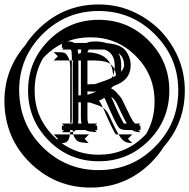

<svg xmlns="http://www.w3.org/2000/svg" viewBox="-68 -744 847 859"><path d="M257.8 -154.3Q255.4 -153.3 252.4 -152.8Q249.5 -152.3 245.6 -152.3Q245.6 -149.9 245.4 -147.5Q245.1 -145 244.6 -142.6H260.3Q258.3 -148.9 257.8 -154.3ZM293.9 -506.8Q293.9 -516.1 295.9 -522.5H279.3Q281.2 -513.7 282.2 -502.9Q284.7 -503.9 287.6 -504.9Q290.5 -505.9 293.9 -506.8ZM282.7 -473.6H259.3Q261.7 -484.9 267.8 -491.9Q273.9 -499 282.2 -502.9Q282.2 -500 282.5 -497.1Q282.7 -494.1 282.7 -491.2ZM438 -398.9Q441.4 -400.9 444.6 -402.3Q447.8 -403.8 450.7 -405.8Q449.7 -424.3 441.4 -440.4V-439.9Q435.1 -450.7 425.8 -457.5Q438 -434.1 438 -400.4ZM281.2 -191.4Q279.3 -173.3 273.4 -165Q267.6 -156.7 257.8 -154.3Q257.3 -158.2 257.3 -162.4Q257.3 -166.5 257.3 -171.4V-191.4ZM474.6 -449.2Q474.6 -434.1 472.7 -422.9Q487.3 -437.5 487.3 -453.1Q487.3 -472.2 478 -489.3V-488.8Q471.7 -499.5 462.4 -506.3Q474.6 -482.9 474.6 -449.2ZM246.1 -191.4V-166.5Q246.1 -162.6 246.1 -159.2Q246.1 -155.8 245.6 -152.3Q235.4 -151.9 222.2 -152.3H215.8L209 -152.8L228 -171.9L209 -191.4ZM282.7 -215.3Q282.7 -201.7 281.2 -191.4H296.9Q294.9 -197.8 294.4 -204.8Q293.9 -211.9 293.9 -220.2V-286.1Q291.5 -286.1 288.6 -286.4Q285.6 -286.6 282.7 -286.6ZM560.5 -152.8Q549.8 -152.8 541.7 -154.3Q533.7 -155.8 526.6 -159.9Q519.5 -164.1 512.9 -171.6Q506.3 -179.2 499 -191.4H560.5L541 -171.9ZM523.9 -104Q513.2 -104 505.1 -105.5Q497.1 -106.9 490 -111.1Q482.9 -115.2 476.3 -122.8Q469.7 -130.4 462.4 -142.6H523.9L504.4 -123ZM438 -303.7Q436 -305.7 434.1 -307.4Q432.1 -309.1 429.2 -311Q434.1 -301.3 439 -289.6Q443.8 -277.8 450.2 -263.7Q463.4 -233.9 473.1 -215.1Q482.9 -196.3 486.8 -191.4H499Q492.7 -202.1 485.6 -216.3Q478.5 -230.5 469.2 -250Q462.4 -264.6 458.5 -272.9Q454.6 -281.2 451.9 -285.9Q449.2 -290.5 447.5 -292.7Q445.8 -294.9 443.4 -297.9Q442.4 -299.3 440.7 -300.8Q439 -302.2 437.5 -304.2ZM401.4 -254.9Q399.4 -256.8 397.5 -258.5Q395.5 -260.3 392.6 -262.2Q397.5 -252.4 402.3 -240.7Q407.2 -229 413.6 -214.8Q426.8 -185.1 436.5 -166.3Q446.3 -147.5 450.2 -142.6H462.4Q456.1 -153.3 449 -167.5Q441.9 -181.6 432.6 -201.2Q425.8 -215.8 421.9 -224.1Q418 -232.4 415.3 -237.1Q412.6 -241.7 410.9 -243.9Q409.2 -246.1 406.7 -249Q405.8 -250.5 404.1 -252Q402.3 -253.4 400.9 -255.4ZM293.9 -473.6H282.7V-316.9Q285.6 -317.4 288.6 -317.6Q291.5 -317.9 293.9 -317.9ZM304.2 -174.3Q298.8 -181.6 296.9 -191.4H366.7L347.2 -171.9L365.2 -152.8Q348.6 -153.8 338.6 -155Q328.6 -156.2 322.3 -158.4Q315.9 -160.6 312.3 -164.6Q308.6 -168.5 304.2 -174.3ZM267.6 -125.5Q262.2 -132.8 260.3 -142.6H330.1L310.5 -123L328.6 -104Q312 -105 302 -106.2Q292 -107.4 285.6 -109.6Q279.3 -111.8 275.6 -115.7Q272 -119.6 267.6 -125.5ZM236.3 -489.7Q238.3 -485.8 240 -481.9Q241.7 -478 242.7 -473.6H172.4L190.9 -492.2L172.4 -510.7Q191.4 -510.7 202.1 -510.3Q212.9 -509.8 219 -507.8Q225.1 -505.9 228.5 -501.5Q231.9 -497.1 236.3 -489.7ZM257.3 -456.1Q257.3 -466.3 259.3 -473.6H242.7Q246.1 -460.4 246.1 -442.4V-191.4H257.3ZM293.9 -504.9V-506.8Q300.8 -508.8 307.4 -509.3Q314 -509.8 320.8 -509.8Q357.9 -509.8 385 -497.3Q412.1 -484.9 425.8 -457.5Q414.6 -465.8 395.8 -469.7Q377 -473.6 346.2 -473.6H293.9ZM357.4 -558.6Q394.5 -558.6 421.6 -546.1Q448.7 -533.7 462.4 -506.3Q451.2 -514.6 432.4 -518.6Q413.6 -522.5 382.8 -522.5H295.9Q298.8 -534.2 305.4 -541.5Q312 -548.8 320.6 -552.5Q329.1 -556.2 338.9 -557.4Q348.6 -558.6 357.4 -558.6ZM257.3 -314.9Q264.6 -315.4 271 -315.9Q277.3 -316.4 282.7 -316.9V-308.6Q285.6 -309.6 288.3 -310.1Q291 -310.5 293.9 -311.5V-317.9Q299.8 -318.4 303.7 -318.6Q307.6 -318.8 309.6 -318.8Q312 -318.8 314 -318.6Q315.9 -318.4 318.4 -318.4Q344.7 -326.7 365.2 -334.5Q361.3 -334 357.4 -334Q353.5 -334 349.6 -334Q344.2 -334 330.1 -335Q315.9 -335.9 293.9 -337.9V-363.8Q315.9 -365.7 329.1 -366.7Q342.3 -367.7 346.2 -367.7Q348.6 -367.7 350.6 -367.4Q352.5 -367.2 355 -367.2Q381.3 -375.5 401.9 -383.1Q422.4 -390.6 438 -398.9Q438 -392.6 437.5 -386.2Q437 -379.9 436 -374Q450.7 -388.7 450.7 -404.3V-405.8Q457.5 -410.2 463.1 -414.3Q468.8 -418.5 472.7 -422.9Q469.7 -401.4 460.4 -383.3Q451.2 -365.2 431.6 -352.5Q427.7 -339.8 420.4 -328.6Q424.8 -320.8 429.2 -311Q424.3 -314.9 413.6 -319.3Q406.7 -311.5 397 -305.2Q387.2 -298.8 374.5 -293.9Q379.4 -288.1 383.5 -280.3Q387.7 -272.5 392.6 -262.2Q385.7 -267.1 371.8 -272.5Q357.9 -277.8 333 -285.6Q328.1 -285.2 323.2 -285.2Q318.4 -285.2 313 -285.2Q310.1 -285.2 305.4 -285.2Q300.8 -285.2 293.9 -286.1V-297.9Q291 -298.8 288.3 -299.6Q285.6 -300.3 282.7 -301.3V-286.6Q277.3 -287.1 270.8 -287.6Q264.2 -288.1 257.3 -289.1ZM244.6 -142.6Q243.2 -130.9 240.5 -123.5Q237.8 -116.2 233.4 -111.8Q229 -107.4 222.7 -105.7Q216.3 -104 208 -103.5Q279.3 -51.8 373.5 -51.8Q493.2 -51.8 576.7 -135.3L585.4 -144Q623.5 -208.5 623.5 -290Q623.5 -409.2 539.6 -493.2Q456.1 -577.1 336.9 -577.1Q280.8 -577.1 233.9 -559.1Q244.1 -558.6 250 -557.6Q255.9 -556.6 260 -554.4Q264.2 -552.2 266.8 -548.3Q269.5 -544.4 272.9 -538.6Q274.9 -534.7 276.6 -530.8Q278.3 -526.9 279.3 -522.5H209L227.5 -541L216.3 -551.8Q171.4 -531.2 133.8 -493.7Q131.3 -491.2 129.4 -489Q127.4 -486.8 125 -484.4Q86.9 -419.9 86.9 -338.9Q86.9 -219.7 170.9 -135.7Q174.8 -131.3 179.2 -127.4Q183.6 -123.5 188 -119.6L191.4 -123L172.4 -142.6ZM336.9 95.2Q178.7 95.2 64.5 -17.6Q7.3 -75.2 -20 -143.1Q-47.4 -210.9 -48.3 -290Q-48.3 -434.1 44.9 -541.5Q56.2 -560.1 70.3 -577.1Q84.5 -594.2 101.1 -610.8Q214.4 -724.1 373.5 -724.1Q452.1 -724.1 521 -694.6Q589.8 -665 646 -610.8Q700.2 -554.7 729.5 -486.1Q758.8 -417.5 758.8 -338.9Q758.8 -194.8 665 -87.9Q641.1 -49.8 608.9 -17.6Q496.1 95.2 336.9 95.2ZM373.5 -22.5Q242.2 -22.5 149.9 -115.2Q57.6 -208.5 57.6 -338.9Q57.6 -470.7 149.9 -563Q242.2 -655.3 373.5 -655.3Q504.9 -655.3 597.2 -562.5Q689.5 -469.7 689.5 -338.9Q689.5 -207 597.2 -114.7Q504.9 -22.5 373.5 -22.5ZM373.5 17.1Q521 17.1 625 -86.9Q729.5 -191.4 729.5 -338.9Q729.5 -413.1 703.6 -475.1Q677.7 -537.1 625 -590.3Q521 -694.8 373.5 -694.8Q226.1 -694.8 121.6 -590.3Q17.6 -486.3 17.6 -338.9Q18.6 -265.6 43.7 -202.9Q68.8 -140.1 121.6 -86.9Q226.6 17.1 373.5 17.1ZM323.2 -364.7Q340.3 -363.3 349.6 -363.3Q379.4 -363.3 397.9 -370.4Q416.5 -377.4 427 -389.4Q437.5 -401.4 441.4 -417Q445.3 -432.6 445.3 -449.2Q445.3 -491.2 421.4 -510.3Q397.5 -529.3 357.4 -529.3Q352.1 -529.3 345.9 -528.6Q339.8 -527.8 334.7 -525.4Q329.6 -522.9 326.4 -518.1Q323.2 -513.2 323.2 -504.9ZM209 -162.1V-182.1L215.8 -181.6Q225.6 -181.6 232.7 -181.6Q239.7 -181.6 244.4 -184.3Q249 -187 251.2 -194.1Q253.4 -201.2 253.4 -215.3V-491.2Q253.4 -514.2 249.5 -521Q247.6 -523.9 246.1 -525.9Q244.6 -527.8 241 -528.8Q237.3 -529.8 230 -530Q222.7 -530.3 209 -530.3V-551.8H382.8Q410.2 -551.8 429.9 -548.6Q449.7 -545.4 464.1 -539.3Q478.5 -533.2 488 -523.9Q497.6 -514.6 503.9 -502.4Q516.6 -478 516.6 -453.1Q516.6 -413.6 492.4 -389.4Q468.3 -365.2 416.5 -352.1Q424.8 -349.6 430.4 -347.4Q436 -345.2 440.9 -341.8Q445.8 -338.4 450.2 -333.7Q454.6 -329.1 460.4 -322.3Q466.3 -315.4 469.5 -312Q472.7 -308.6 475.6 -303.5Q478.5 -298.3 482.9 -289.6Q487.3 -280.8 495.6 -262.7Q508.3 -236.3 516.6 -220.2Q524.9 -204.1 531.7 -195.8Q538.6 -187.5 545.2 -184.8Q551.8 -182.1 560.5 -182.1V-162.1H502.4Q474.6 -162.1 465.3 -171.4Q460 -176.8 449.5 -196.5Q439 -216.3 423.3 -252Q411.1 -280.8 403.3 -297.9Q395.5 -314.9 388.2 -324Q380.9 -333 371.3 -335.7Q361.8 -338.4 346.2 -338.4Q340.3 -338.4 323.2 -336.9V-220.2Q323.2 -198.7 328.1 -190.9Q329.6 -189 331.3 -187.5Q333 -186 336.9 -185.1Q340.8 -184.1 347.7 -183.3Q354.5 -182.6 366.7 -182.1V-162.1Z"/></svg>

Font: XB Kayhan Sayeh
Style: Regular
Weight: 700
Designer: Behnam
Foundry: Irmug
Version: Version 7.300 2009